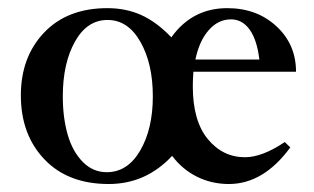

<svg xmlns="http://www.w3.org/2000/svg" viewBox="-20 -445 778 476"><path d="M249.5 11.2Q148.4 11.2 90.1 -50Q31.7 -111.3 31.7 -208.5Q31.7 -303.7 89.4 -364.3Q147 -424.8 246.1 -424.8Q292.5 -424.8 330.3 -407.7Q368.2 -390.6 404.8 -352.5Q456.5 -424.8 543.5 -424.8Q616.7 -424.8 665.3 -379.9Q713.9 -335 713.9 -267.1H459.5Q458 -249.5 458 -231Q458 -145.5 495.1 -100.3Q532.2 -55.2 587.4 -55.2Q629.9 -55.2 686 -92.8L699.7 -79.6Q633.3 11.2 547.4 11.2Q504.9 11.2 468.5 -6.8Q432.1 -24.9 406.7 -58.6Q341.8 11.2 249.5 11.2ZM552.7 -397Q521 -397 497.6 -370.4Q474.1 -343.8 464.4 -297.4H623Q617.2 -346.2 598.9 -371.6Q580.6 -397 552.7 -397ZM244.6 -18.1Q296.4 -18.1 327.6 -71.8Q358.9 -125.5 358.9 -206.1Q358.9 -287.1 328.1 -341.3Q297.4 -395.5 246.6 -395.5Q195.8 -395.5 165.8 -341.8Q135.7 -288.1 135.7 -206.1Q135.7 -152.8 147.9 -110.8Q160.2 -68.8 185.3 -43.5Q210.4 -18.1 244.6 -18.1Z"/></svg>

Font: Elstob 18pt Medium
Style: Regular
Weight: 500
Designer: Peter S. Baker
Version: Version 1.015